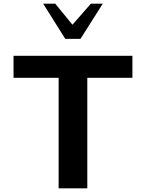

<svg xmlns="http://www.w3.org/2000/svg" viewBox="-20 -1020 791 1040"><path d="M297.6 0V-702.5L439.2 -598.4H53.3V-717.6H697.2V-598.4H311.3L452.9 -702.5V0ZM213.7 -1000.2 333.7 -809.3H415.8L536.8 -1000.2H472.3L372.5 -886.1L279.1 -1000.2Z"/></svg>

Font: Russolo 10pt ExtraLight
Style: Regular
Weight: 200
Designer: Micah Stupak-Hahn
Version: Version 1.000